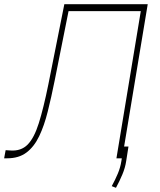

<svg xmlns="http://www.w3.org/2000/svg" viewBox="-38 -747 754 906"><path d="M-18.5 0 -11.4 -38.4 11.4 -36.9Q61.4 -33.4 92.3 -64.6Q123.2 -95.9 145.2 -166Q167.3 -236.2 190.3 -349.4L265.6 -727.3H659.1L538.4 0H511.4L626.4 -694.6H285.5L220.2 -367.9Q204.2 -288 187.3 -220.7Q170.5 -153.4 146.7 -103.9Q122.9 -54.3 86.8 -27.2Q50.8 0 -4.3 0ZM568.2 -55.4 557.5 12.8Q552.6 45.1 539.4 76.3Q526.3 107.6 509.2 139.2L489.3 131.4Q506 100.9 518.1 71.9Q530.2 43 534.8 12.8L545.5 -55.4Z"/></svg>

Font: Inter Thin  BETA
Style: Italic
Weight: 100
Italic angle: -9.39999°
Designer: Rasmus Andersson
Foundry: rsms
Version: Version 3.011;git-f93a4a705